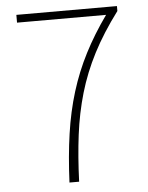

<svg xmlns="http://www.w3.org/2000/svg" viewBox="-52 -769 626 812"><g transform="rotate(-5 260.5 -363.0)"><path d="M210 0Q215 -112 228.5 -205.5Q242 -299 267.5 -381.5Q293 -464 332 -540Q371 -616 426 -693H48V-726H475V-705Q410 -618 368.5 -537.5Q327 -457 302.5 -373Q278 -289 266.5 -198Q255 -107 251 0Z"/></g></svg>

Font: Kinto Sans Thin
Style: Regular
Weight: 100
Designer: Authors: Ryoko NISHIZUKA  (kana & ideographs); Paul D. Hunt (Latin, Greek & Cyrillic); Wenlong ZHANG  (bopomofo); Sandol
Foundry: Adobe Systems Incorporated, ookami Inc.
Version: Version 0.001